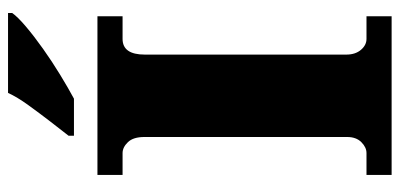

<svg xmlns="http://www.w3.org/2000/svg" viewBox="-272 -698 971 466"><g transform="rotate(-90 213.0 -465.5)"><path d="M21 0V-61H74Q88 -61 100.5 -73.5Q113 -86 113 -108V-600Q113 -627 100.5 -640Q88 -653 74 -653H21V-714H406V-653H351Q313 -653 313 -599V-110Q313 -88 324.5 -74.5Q336 -61 351 -61H406V0ZM116 -784Q131 -803 151 -829Q171 -855 190.5 -882Q210 -909 220 -931H414V-921Q405 -908 381.5 -888Q358 -868 327 -846Q296 -824 264 -804.5Q232 -785 206 -771H116Z"/></g></svg>

Font: Noto Serif Sinhala Black
Style: Regular
Weight: 900
Designer: Jelle Bosma - Monotype Design Team
Foundry: Monotype Imaging Inc.
Version: Version 2.007; ttfautohint (v1.8.4.7-5d5b)